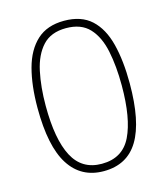

<svg xmlns="http://www.w3.org/2000/svg" viewBox="-110 -862 792 907"><g transform="rotate(-15 286.0 -408.5)"><path d="M286 -41Q176 -41 118 -131.5Q60 -222 60 -410Q60 -520 82 -602Q104 -684 154 -730Q204 -776 287 -776Q371 -776 420 -731Q469 -686 490 -603.5Q511 -521 511 -410Q511 -224 456 -132.5Q401 -41 286 -41ZM286 -77Q388 -77 430 -163.5Q472 -250 472 -410Q472 -505 456.5 -579.5Q441 -654 401 -697Q361 -740 287 -740Q213 -740 172.5 -696Q132 -652 116 -577Q100 -502 100 -410Q100 -246 144.5 -161.5Q189 -77 286 -77Z"/></g></svg>

Font: Noto Sans Tamil UI ExtraLight
Style: Regular
Weight: 200
Designer: Jelle Bosma - Monotype Design Team
Foundry: Monotype Imaging Inc.
Version: Version 2.004; ttfautohint (v1.8.4.7-5d5b)